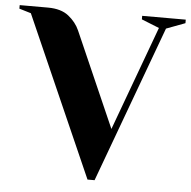

<svg xmlns="http://www.w3.org/2000/svg" viewBox="-71 -751 808 812"><g transform="rotate(5 332.5 -345.0)"><path d="M575 -655 500 -685V-700H685V-685L605 -655L360 10H330L30 -670L-20 -685V-700H100Q156 -700 188 -674.5Q220 -649 235 -615L412 -212Z"/></g></svg>

Font: Yeseva One
Style: Regular
Weight: 400
Designer: Jovanny Lemonad
Foundry: Jovanny Lemonad
Version: Version 2.001; ttfautohint (v0.91) -l 8 -r 50 -G 200 -x 0 -w